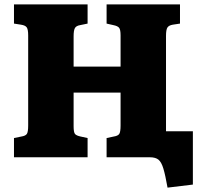

<svg xmlns="http://www.w3.org/2000/svg" viewBox="-20 -720 919 879"><path d="M747 139Q737 82 728 52Q719 22 705.5 11Q692 0 666 0H468V-88L501 -95Q520 -98 526 -107Q532 -116 532 -146V-296H317V-142Q317 -114 323.5 -106.5Q330 -99 349 -95L381 -88V0H44V-88L78 -95Q97 -98 103 -107Q109 -116 109 -146V-558Q109 -585 102.5 -594.5Q96 -604 76 -607L44 -612V-700H381V-612L347 -605Q329 -602 323 -591.5Q317 -581 317 -554V-415H532V-558Q532 -584 525.5 -592.5Q519 -601 499 -605L468 -612V-700H804V-612L771 -607Q753 -604 746.5 -594Q740 -584 740 -556V-119H863V125Z"/></svg>

Font: Literata 12pt ExtraBold
Style: Regular
Weight: 800
Designer: Latin by Veronika Burian and Jose Scaglione. Greek by Irene Vlachou. Cyrillic by Vera Evstafieva.
Foundry: TypeTogether
Version: Version 3.002